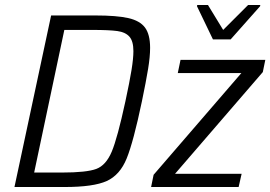

<svg xmlns="http://www.w3.org/2000/svg" viewBox="-20 -750 1084 770"><path d="M185 -688H362Q448 -688 494.5 -677.5Q541 -667 561.5 -639.5Q582 -612 582 -558Q582 -523 574 -474Q566 -425 549 -343Q515 -181 488 -114.5Q461 -48 408 -24Q355 0 239 0H38ZM483 -344Q500 -423 507.5 -469.5Q515 -516 515 -545Q515 -585 499 -603Q483 -621 450.5 -625.5Q418 -630 349 -630H238L117 -58H228Q327 -58 366 -72.5Q405 -87 428 -141.5Q451 -196 483 -344ZM586 0 596 -49 948 -457H693L704 -510H1044L1034 -461L682 -53H949L937 0ZM834 -592 770 -725 771 -730H814L875 -630L975 -730H1024L1023 -725L905 -592Z"/></svg>

Font: Saira Semi Condensed Light
Style: Italic
Weight: 300
Width: 4
Italic angle: -12°
Designer: Hector Gatti with collaboration of the Omnibus-Type team
Foundry: Omnibus-Type
Version: Version 1.001; ttfautohint (v1.8)